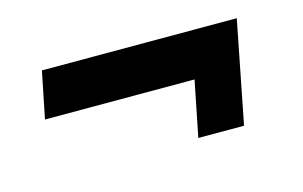

<svg xmlns="http://www.w3.org/2000/svg" viewBox="-45 -458 686 434"><g transform="rotate(-15 297.5 -241.5)"><path d="M529 -361 482 -122H375L401 -252H51L73 -361Z"/></g></svg>

Font: Piazzolla Thin Black
Style: Italic
Weight: 900
Italic angle: -11.3°
Version: Version 2.005